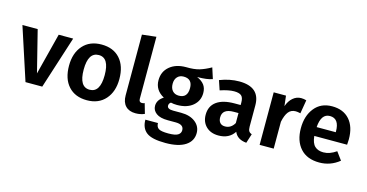

<svg xmlns="http://www.w3.org/2000/svg" viewBox="-95 -1204 3581 1871"><g transform="rotate(15 1695.5 -268.5)"><path d="M510 -530 340 0H171L-2 -530H152L257 -111L364 -530Z M1047 -265Q1047 -138 979 -61Q911 16 793 16Q674 16 606.5 -58.5Q539 -133 539 -265Q539 -393 607 -469.5Q675 -546 794 -546Q913 -546 980 -471.5Q1047 -397 1047 -265ZM794 -440Q687 -440 687 -265Q687 -90 793 -90Q899 -90 899 -265Q899 -440 794 -440Z M1284 16Q1219 16 1183 -21.5Q1147 -59 1147 -128V-741L1289 -757V-132Q1289 -97 1318 -97Q1334 -97 1346 -103L1375 -2Q1334 16 1284 16Z M1892 -610 1927 -501Q1875 -481 1774 -481Q1824 -459 1848 -426.5Q1872 -394 1872 -345Q1872 -266 1813 -216.5Q1754 -167 1654 -167Q1619 -167 1592 -174Q1572 -161 1572 -139Q1572 -104 1633 -104H1714Q1803 -104 1857 -61.5Q1911 -19 1911 48Q1911 129 1841.5 174.5Q1772 220 1641 220Q1503 220 1448.5 178Q1394 136 1394 51H1521Q1521 90 1546 106.5Q1571 123 1644 123Q1713 123 1740.5 106Q1768 89 1768 58Q1768 0 1685 0H1607Q1528 0 1489 -29.5Q1450 -59 1450 -104Q1450 -164 1512 -203Q1418 -254 1418 -354Q1418 -441 1480.5 -493.5Q1543 -546 1644 -546Q1726 -544 1779 -560Q1832 -576 1892 -610ZM1647 -451Q1607 -451 1583.5 -425.5Q1560 -400 1560 -356Q1560 -311 1583.5 -285Q1607 -259 1648 -259Q1735 -259 1735 -358Q1735 -451 1647 -451Z M2393 -147Q2393 -116 2402 -101.5Q2411 -87 2432 -80L2402 14Q2309 6 2280 -64Q2228 16 2121 16Q2042 16 1995.5 -29.5Q1949 -75 1949 -148Q1949 -235 2012 -281Q2075 -327 2193 -327H2254V-353Q2254 -402 2232 -421Q2210 -440 2159 -440Q2103 -440 2019 -412L1987 -507Q2086 -546 2183 -546Q2393 -546 2393 -361ZM2160 -86Q2220 -86 2254 -145V-246H2207Q2092 -246 2092 -160Q2092 -125 2109.5 -105.5Q2127 -86 2160 -86Z M2807 -545Q2833 -545 2860 -537L2837 -400Q2807 -407 2789 -407Q2742 -407 2715.5 -373Q2689 -339 2675 -271V0H2533V-530H2657L2669 -427Q2688 -482 2724.5 -513.5Q2761 -545 2807 -545Z M3359 -277Q3359 -267 3356 -222H3025Q3032 -150 3064 -120Q3096 -90 3151 -90Q3214 -90 3280 -136L3339 -56Q3250 16 3138 16Q3013 16 2946 -59Q2879 -134 2879 -262Q2879 -386 2943 -466Q3007 -546 3120 -546Q3233 -546 3296 -475Q3359 -404 3359 -277ZM3218 -311V-317Q3218 -449 3123 -449Q3035 -449 3025 -311Z"/></g></svg>

Font: FiraGO SemiBold
Style: Regular
Weight: 600
Designer: bBox Type
Foundry: bBox Type GmbH
Version: Version 1.001;PS 001.001;hotconv 1.0.88;makeotf.lib2.5.64775